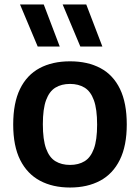

<svg xmlns="http://www.w3.org/2000/svg" viewBox="-20 -828 626 858"><path d="M293 10Q215.5 10 158.5 -20.5Q101.5 -51 70.2 -113.2Q39 -175.5 39 -271.5Q39 -368 69.5 -430.5Q100 -493 157 -523.5Q214 -554 293 -554Q372 -554 429 -523.5Q486 -493 516.2 -430.5Q546.5 -368 546.5 -272Q546.5 -176.5 515.5 -113.8Q484.5 -51 427.5 -20.5Q370.5 10 293 10ZM293 -91Q331 -91 358 -107.5Q385 -124 399.5 -163.2Q414 -202.5 414 -271Q414 -340.5 399.5 -380.2Q385 -420 357.8 -436.5Q330.5 -453 293 -453Q255 -453 227.8 -436.5Q200.5 -420 186 -380.8Q171.5 -341.5 171.5 -273Q171.5 -203.5 186 -163.8Q200.5 -124 227.8 -107.5Q255 -91 293 -91ZM339 -620 260 -808H365.5L437.5 -620ZM148.5 -620 69.5 -808H175.5L247 -620Z"/></svg>

Font: Encode Sans Condensed Thin SemiBold
Style: Regular
Weight: 600
Version: Version 3.002